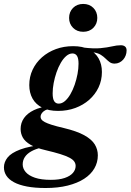

<svg xmlns="http://www.w3.org/2000/svg" viewBox="-98 -677 655 962"><path d="M476.1 -358.3Q461.7 -358.3 451.7 -365.5Q441.6 -372.8 431.5 -383Q421.4 -393.2 407.6 -402Q393.9 -410.8 372.7 -414.2Q351.6 -417.5 319.1 -411L317 -439.1Q370.7 -432.4 405.3 -435.7Q439.8 -439 463.5 -444.6Q487.2 -450.3 507.7 -450.3Q520.7 -450.3 528.5 -443.9Q536.3 -437.6 536.3 -424.3Q536.3 -410.9 531.7 -399Q527.1 -387 519 -377.9Q510.8 -368.9 499.9 -363.6Q489.1 -358.3 476.1 -358.3ZM196.1 -157.8Q212.3 -157.8 227.2 -170.5Q242.1 -183.3 254.6 -204.7Q267.1 -226.2 276.2 -252.5Q285.2 -278.8 290.4 -306.2Q295.5 -333.5 295.5 -357.8Q295.5 -385.3 287.6 -397.3Q279.7 -409.2 265.2 -409.2Q249 -409.2 234.1 -396.5Q219.2 -383.8 206.7 -362.3Q194.2 -340.9 185.1 -314.5Q176.1 -288.2 170.9 -260.8Q165.8 -233.5 165.8 -209.2Q165.8 -181.7 173.7 -169.7Q181.6 -157.8 196.1 -157.8ZM268.6 -445.7Q316.1 -445.7 348 -429.4Q379.9 -413.2 396.2 -384.2Q412.6 -355.2 412.6 -316.3Q412.6 -274.7 395.9 -239.2Q379.1 -203.8 349.2 -177.2Q319.2 -150.7 279.3 -136Q239.5 -121.3 192.7 -121.3Q145.6 -121.3 113.5 -137.6Q81.4 -153.9 65 -183.1Q48.7 -212.3 48.7 -250.7Q48.7 -292.3 65.4 -327.8Q82.1 -363.2 112.1 -389.8Q142.1 -416.3 182 -431Q221.8 -445.7 268.6 -445.7ZM130.6 265Q76.6 265 37.2 257.5Q-2.1 250 -27.8 236.2Q-53.5 222.4 -65.9 203.4Q-78.3 184.5 -78.3 161.6Q-78.3 135.1 -60 112.1Q-41.8 89.1 3.5 72Q48.8 54.9 130.7 46.4H179.4L176.8 53.5Q138.2 55.7 108.2 62.9Q78.3 70 57.7 81.9Q37.1 93.7 26.4 110Q15.7 126.3 15.7 147Q15.7 167.4 30.7 185.1Q45.8 202.7 77 213.4Q108.3 224.1 156.7 224.1Q198.3 224.1 226 214.7Q253.6 205.3 267.3 189.4Q281 173.6 281 154.4Q281 142 273.7 131.8Q266.5 121.7 249.3 112.7Q232.2 103.8 203.4 94.8Q174.6 85.9 131.3 75.7Q82.4 64.4 54.8 48.3Q27.3 32.1 16.3 12.2Q5.3 -7.8 5.3 -30.9Q5.3 -61.5 22.3 -85.5Q39.2 -109.5 71.9 -125.2Q104.6 -141 151.8 -145.5L168.3 -133.4Q135.5 -131.6 120.4 -119.1Q105.3 -106.5 105.3 -91.5Q105.3 -84.8 109.7 -78.4Q114.1 -71.9 126.3 -65.4Q138.6 -58.8 161.5 -51.5Q184.4 -44.2 221.2 -35.7Q287 -20 324.3 0.7Q361.6 21.5 376.9 46.6Q392.2 71.8 392.2 101.3Q392.2 136.9 374.7 167Q357.3 197 323.6 218.8Q289.9 240.6 241.3 252.8Q192.8 265 130.6 265ZM318.8 -517.7Q287.7 -517.7 267.9 -537.7Q248.2 -557.8 248.2 -587.2Q248.2 -617.2 267.9 -637.3Q287.7 -657.3 318.8 -657.3Q350.2 -657.3 369.9 -637.3Q389.5 -617.2 389.5 -587.2Q389.5 -557.8 369.9 -537.7Q350.2 -517.7 318.8 -517.7Z"/></svg>

Font: Newsreader Text
Style: Italic
Weight: 400
Italic angle: -17°
Designer: Hugues Gentile
Foundry: Production Type
Version: Version 1.001